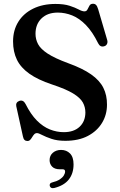

<svg xmlns="http://www.w3.org/2000/svg" viewBox="-20 -734 639 1022"><path d="M327.5 15.5Q285 15.5 254.5 5.2Q224 -5 204.8 -15.2Q185.5 -25.5 177 -25.5Q168 -25.5 162.2 -19.2Q156.5 -13 151.5 -4.5Q146.5 4 140.8 10.2Q135 16.5 126 16.5Q116.5 16.5 110.5 10.8Q104.5 5 102 -8L66.5 -169Q64.5 -179 68.8 -186.2Q73 -193.5 83 -197Q94 -200.5 102 -196.2Q110 -192 116 -180.5Q143.5 -125.5 176.2 -92.5Q209 -59.5 245.5 -45Q282 -30.5 319.5 -30.5Q373 -30.5 403.5 -59Q434 -87.5 434.5 -134.5Q434.5 -164 420.8 -188.8Q407 -213.5 368.8 -236.8Q330.5 -260 256.5 -284.5Q181.5 -309.5 136 -341.8Q90.5 -374 70 -416.2Q49.5 -458.5 49.5 -513.5Q49.5 -573 77.5 -618Q105.5 -663 156.5 -688Q207.5 -713 275 -713Q321 -713 350.8 -703.2Q380.5 -693.5 399 -683.5Q417.5 -673.5 429.5 -673.5Q440.5 -673.5 445.5 -683.5Q450.5 -693.5 456.2 -703.8Q462 -714 475 -714Q485 -714 491.2 -707.8Q497.5 -701.5 502.5 -685L550.5 -521.5Q554 -510 549.8 -500.5Q545.5 -491 535.5 -488Q524.5 -484.5 516.2 -488.5Q508 -492.5 502.5 -503.5Q472.5 -564.5 437.5 -600.5Q402.5 -636.5 364.5 -651.8Q326.5 -667 287.5 -667Q233 -667 201 -636Q169 -605 169 -554.5Q169 -524.5 182.8 -498.8Q196.5 -473 234 -448.5Q271.5 -424 342 -398Q419.5 -370 465 -338Q510.5 -306 530.2 -266.5Q550 -227 549.5 -176.5Q549.5 -123.5 523.2 -80Q497 -36.5 447.8 -10.5Q398.5 15.5 327.5 15.5ZM298 167Q271 167 257.5 153Q244 139 244 118.5Q244 94 261.5 79Q279 64 305 64Q334 64 352.8 83Q371.5 102 371.5 141Q371.5 189.5 346.2 221.5Q321 253.5 269.5 266.5Q259 269 253 266Q247 263 245 256Q243 249.5 246.5 244Q250 238.5 259.5 236.5Q283.5 230.5 298 221Q312.5 211.5 319.5 200.2Q326.5 189 326.5 178.5Q326.5 167 313 167Z"/></svg>

Font: Fraunces Medium
Style: Regular
Weight: 500
Version: Version 1.000;[b76b70a41]